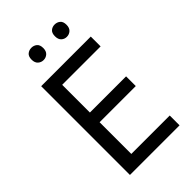

<svg xmlns="http://www.w3.org/2000/svg" viewBox="-268 -1000 1092 1092"><g transform="rotate(-45 278.0 -454.0)"><path d="M496 0H97V-714H496V-635H187V-412H478V-334H187V-79H496ZM165 -859Q165 -885 179 -896.5Q193 -908 212 -908Q231 -908 245 -896.5Q259 -885 259 -859Q259 -834 245 -821.5Q231 -809 212 -809Q193 -809 179 -821.5Q165 -834 165 -859ZM353 -859Q353 -885 366.5 -896.5Q380 -908 399 -908Q418 -908 432 -896.5Q446 -885 446 -859Q446 -834 432 -821.5Q418 -809 399 -809Q380 -809 366.5 -821.5Q353 -834 353 -859Z"/></g></svg>

Font: Noto Sans Meetei Mayek
Style: Regular
Weight: 400
Designer: Monotype Design Team and Neelakash Kshetrimayum
Foundry: Monotype Imaging Inc.
Version: Version 2.002